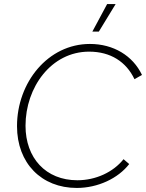

<svg xmlns="http://www.w3.org/2000/svg" viewBox="-20 -920 721 948"><path d="M359 8C463 8 563 -39 618 -110L590 -134C539 -70 453 -30 362 -30C206 -30 106 -140 106 -299C106 -489 233 -665 420 -665C526 -665 603 -615 644 -529L681 -550C636 -645 540 -703 424 -703C217 -703 64 -513 64 -297C64 -114 185 8 359 8ZM551 -900H509L436 -764H468Z"/></svg>

Font: Fixel Display 20240404 ExLight
Style: Italic
Weight: 200
Italic angle: -10°
Designer: AlfaBravo + MacPaw
Foundry: Kyrylo Tkachov, Marchela Mozhyna, Serhii Makarenko, Maria Weinstein, Zakhar Kryvoshyya
Version: Version 1.211;Glyphs 3.2 (3225)